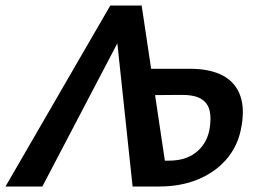

<svg xmlns="http://www.w3.org/2000/svg" viewBox="-39 -678 944 698"><path d="M-19 0 362 -658H476L565 -63L525 0H443L380 -592H425L115 0ZM513 0V-94H576Q635 -94 673 -123.5Q711 -153 722 -204Q730 -247 723 -276Q716 -305 690.5 -319.5Q665 -334 615 -333L494 -332L510 -428H651Q726 -428 772.5 -402.5Q819 -377 835.5 -327Q852 -277 836 -204Q823 -143 782.5 -97Q742 -51 680 -25.5Q618 0 540 0Z"/></svg>

Font: Ysabeau Infant
Style: Bold Italic
Weight: 700
Italic angle: -12°
Designer: Christian Thalmann (Catharsis Fonts)
Version: Version 2.001;gftools[0.9.30]; featfreeze: ss01,ss02,lnum